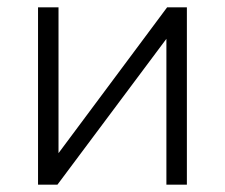

<svg xmlns="http://www.w3.org/2000/svg" viewBox="-20 -505 615 525"><path d="M84 0V-485H140V-54H116L437 -485H491V0H435V-431H459L137 0Z"/></svg>

Font: Nunito Sans 12pt Light
Style: Regular
Weight: 300
Designer: Vernon Adams
Foundry: Vernon Adams
Version: Version 3.101;gftools[0.9.27]